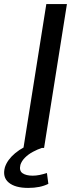

<svg xmlns="http://www.w3.org/2000/svg" viewBox="-25 -725 405 941"><path d="M90 0 202 -705H303L191 0ZM113 196Q49 196 17.5 169.5Q-14 143 -1 95Q11 58 49 26Q87 -6 156 -32L180 0Q159 7 136.5 19Q114 31 97.5 47.5Q81 64 75 83Q68 112 85.5 124Q103 136 135 136Q152 136 169 132.5Q186 129 205 123L212 176Q192 186 167.5 191Q143 196 113 196Z"/></svg>

Font: Nunito Sans 7pt Expanded
Style: Italic
Weight: 400
Width: 7
Italic angle: -9°
Designer: Vernon Adams
Foundry: Vernon Adams
Version: Version 3.101;gftools[0.9.27]